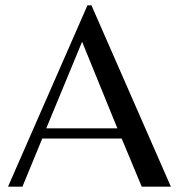

<svg xmlns="http://www.w3.org/2000/svg" viewBox="-20 -698 669 718"><path d="M10 0 307 -678H322L619 0H510L435 -180H138L64 0ZM153 -218H419L287 -542Z"/></svg>

Font: Belleza
Style: Regular
Weight: 400
Designer: Eduardo Rodriguez Tunni
Foundry: Eduardo Rodriguez Tunni
Version: Version 1.001